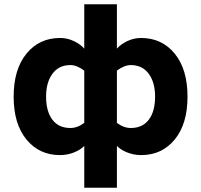

<svg xmlns="http://www.w3.org/2000/svg" viewBox="-20 -720 943 900"><path d="M593 -415Q563 -415 528 -389V-144Q560 -120 593 -120Q648 -120 677.5 -159Q707 -198 707 -267Q707 -334 677 -374.5Q647 -415 593 -415ZM528 160H375V-36Q358 -18 327 -5.5Q296 7 261 7Q164 7 104 -66Q44 -139 44 -267Q44 -395 104 -468.5Q164 -542 262 -542Q296 -542 327 -527Q358 -512 375 -492V-700H528V-492Q545 -512 576 -527Q607 -542 641 -542Q739 -542 799 -468.5Q859 -395 859 -267Q859 -139 799 -66Q739 7 642 7Q607 7 576 -5.5Q545 -18 528 -36ZM310 -415Q256 -415 226 -374.5Q196 -334 196 -267Q196 -198 225.5 -159Q255 -120 310 -120Q343 -120 375 -144V-389Q340 -415 310 -415Z"/></svg>

Font: Quicksand
Style: Bold
Weight: 700
Version: Version 3.000